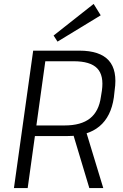

<svg xmlns="http://www.w3.org/2000/svg" viewBox="-20 -958 629 978"><path d="M149 -700H384Q489 -700 534 -650Q579 -600 564 -498L560 -462Q546 -364 486.5 -314.5Q427 -265 323 -265H153L161 -319H309Q393 -319 438.5 -355Q484 -391 494 -465L499 -496Q510 -574 475 -610Q440 -646 355 -646H195L214 -669L121 0H51ZM350 -283H420L506 0H435ZM493 -880 273 -746 253 -777 457 -938Z"/></svg>

Font: Pathway Extreme 28pt Light
Style: Italic
Weight: 300
Italic angle: -8°
Designer: Eduardo Rodriguez Tunni
Foundry: Eduardo Rodriguez Tunni
Version: Version 1.001;gftools[0.9.26]